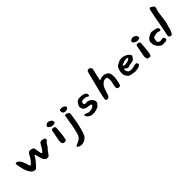

<svg xmlns="http://www.w3.org/2000/svg" viewBox="192 -1605 2905 2905"><g transform="rotate(-45 1644.5 -152.5)"><path d="M648 -211Q647 -206 640.5 -199.5Q634 -193 626 -188Q620 -183 614.5 -177.5Q609 -172 605 -164Q594 -139 576 -119Q558 -99 541 -79Q523 -54 512 -37.5Q501 -21 488.5 -13.5Q476 -6 454 -9Q426 -14 410 -40Q394 -66 385 -101Q376 -136 368 -165Q367 -173 360 -173.5Q353 -174 348 -169Q342 -159 334.5 -147Q327 -135 318 -120Q299 -98 278 -72Q257 -46 234 -24Q218 -8 195 -11Q165 -16 143.5 -37.5Q122 -59 107.5 -90.5Q93 -122 83.5 -156.5Q74 -191 69 -221Q65 -240 63 -252.5Q61 -265 60 -278Q60 -286 67 -292Q74 -298 83 -295Q115 -286 135 -257Q155 -228 168 -191.5Q181 -155 190 -121Q192 -114 199.5 -112Q207 -110 213 -115Q242 -141 265.5 -174Q289 -207 306 -244Q309 -252 314.5 -257.5Q320 -263 326 -268L333 -271Q341 -277 351 -278.5Q361 -280 371 -278Q379 -276 386.5 -274Q394 -272 401 -269Q423 -261 426 -236Q429 -214 435 -184.5Q441 -155 445 -131Q447 -124 454.5 -122Q462 -120 468 -125Q489 -147 506.5 -176Q524 -205 540 -233Q544 -241 549.5 -246Q555 -251 561 -255Q580 -265 600 -259Q611 -255 623.5 -253Q636 -251 644 -243Q651 -237 650 -227Q649 -217 648 -211Z M921 -325Q921 -324 921 -321Q921 -318 920 -316Q919 -314 916.5 -311.5Q914 -309 911 -308Q883 -294 854 -300Q839 -301 828 -311Q822 -315 816.5 -318Q811 -321 805 -325Q796 -332 794 -343Q792 -354 799 -364Q807 -375 818.5 -380.5Q830 -386 843 -388Q863 -390 879 -380Q882 -379 884 -377.5Q886 -376 889 -375Q908 -367 916 -348Q921 -339 921 -325ZM880 -230Q878 -211 875.5 -181.5Q873 -152 870.5 -120Q868 -88 863.5 -59.5Q859 -31 853 -13Q844 11 821 6Q815 5 809.5 5Q804 5 799 4Q776 -3 774 -25Q772 -36 770.5 -46.5Q769 -57 770 -65Q772 -74 776.5 -99Q781 -124 787 -154Q793 -184 798 -208.5Q803 -233 804 -241V-244Q804 -255 811 -262Q818 -269 828 -270Q838 -270 846.5 -269.5Q855 -269 861 -265Q885 -255 880 -230Z M1207 -368Q1215 -361 1214 -350.5Q1213 -340 1205 -331Q1194 -321 1178 -317Q1162 -313 1145 -314Q1118 -319 1109 -335Q1100 -351 1101 -371Q1101 -382 1108 -388.5Q1115 -395 1125 -395Q1151 -395 1171 -389.5Q1191 -384 1207 -368ZM1182 -228Q1181 -207 1174 -174Q1167 -141 1165 -118Q1164 -103 1158 -74Q1152 -45 1143.5 -9.5Q1135 26 1125 61Q1115 96 1104.5 122.5Q1094 149 1085 160Q1056 197 1009 211Q980 221 953.5 216Q927 211 904 195Q898 190 899 182Q900 174 907 170Q937 155 966.5 142.5Q996 130 1015 106Q1029 89 1040 54.5Q1051 20 1060.5 -23.5Q1070 -67 1077.5 -113Q1085 -159 1091.5 -200Q1098 -241 1104 -269Q1104 -270 1104.5 -272Q1105 -274 1105 -275Q1105 -275 1105 -276Q1105 -277 1106 -278Q1108 -281 1114 -281Q1131 -283 1144 -277.5Q1157 -272 1167 -264Q1185 -250 1182 -228Z M1587 -90Q1592 -66 1573 -53Q1569 -49 1565.5 -45.5Q1562 -42 1560 -38Q1555 -29 1547.5 -23.5Q1540 -18 1532 -14Q1495 1 1457.5 7.5Q1420 14 1380 3Q1370 0 1354 -11Q1338 -22 1328 -34Q1326 -38 1321.5 -44.5Q1317 -51 1313 -58Q1311 -66 1316 -73Q1321 -80 1331 -78Q1345 -75 1356 -70Q1367 -65 1377 -60Q1389 -54 1401 -54Q1431 -53 1459.5 -61.5Q1488 -70 1502 -90Q1508 -98 1504 -107Q1500 -116 1492 -118Q1467 -123 1441.5 -124.5Q1416 -126 1387 -140Q1364 -153 1360 -173Q1359 -175 1358 -178.5Q1357 -182 1355 -185Q1351 -193 1350 -203Q1349 -213 1352 -223Q1357 -240 1366.5 -254Q1376 -268 1386 -283Q1397 -298 1413 -304Q1433 -312 1454.5 -311Q1476 -310 1493 -310Q1504 -310 1515 -306Q1529 -301 1543 -296Q1557 -291 1568 -280Q1575 -273 1577.5 -258Q1580 -243 1575.5 -233Q1571 -223 1555 -229Q1544 -234 1536.5 -240.5Q1529 -247 1516 -249Q1506 -250 1486.5 -251.5Q1467 -253 1458 -251Q1441 -248 1428 -234Q1427 -232 1426.5 -221.5Q1426 -211 1427 -201Q1428 -191 1430 -190Q1439 -185 1460.5 -184.5Q1482 -184 1498 -186Q1502 -186 1505 -183Q1506 -179 1512 -179Q1535 -176 1548 -162.5Q1561 -149 1573 -135Q1584 -122 1586 -104Q1586 -100 1586.5 -97Q1587 -94 1587 -90Z M2019 -19Q2017 -9 2008.5 -3.5Q2000 2 1991 1H1981Q1970 0 1959 -8Q1948 -14 1946.5 -20Q1945 -26 1946 -45Q1948 -73 1956 -100Q1964 -127 1967.5 -159Q1971 -191 1959 -231Q1959 -234 1946.5 -234Q1934 -234 1926 -235Q1908 -237 1894 -231Q1874 -222 1848 -192.5Q1822 -163 1803 -99Q1802 -95 1795.5 -74Q1789 -53 1782 -33Q1775 -12 1756 0Q1748 5 1738 5Q1722 6 1711 -2.5Q1700 -11 1703 -24Q1707 -53 1714 -84.5Q1721 -116 1726 -140Q1727 -141 1727 -145Q1729 -152 1736.5 -181Q1744 -210 1754.5 -252Q1765 -294 1776.5 -339.5Q1788 -385 1798.5 -426.5Q1809 -468 1817 -496Q1824 -519 1847 -521Q1858 -523 1867.5 -518.5Q1877 -514 1887 -506Q1903 -493 1898 -469Q1893 -442 1884.5 -408.5Q1876 -375 1868.5 -342Q1861 -309 1857 -283Q1856 -278 1860 -276Q1864 -274 1868 -278Q1876 -285 1888 -288Q1924 -296 1945.5 -294.5Q1967 -293 1986 -283Q1988 -282 1989.5 -281Q1991 -280 1992 -279Q2019 -270 2031 -246.5Q2043 -223 2045.5 -192Q2048 -161 2043.5 -128Q2039 -95 2032 -66.5Q2025 -38 2019 -19Z M2456 -219Q2470 -198 2454 -180Q2453 -180 2452.5 -179.5Q2452 -179 2451 -179Q2443 -171 2440 -161Q2432 -145 2416 -138.5Q2400 -132 2381 -130Q2362 -128 2345 -125Q2334 -122 2325 -118.5Q2316 -115 2306 -113Q2282 -107 2266 -123Q2262 -127 2258 -130.5Q2254 -134 2250 -138Q2244 -143 2237 -140.5Q2230 -138 2230 -130Q2228 -111 2238.5 -91.5Q2249 -72 2262 -64Q2281 -55 2306 -56Q2331 -57 2357 -63Q2383 -69 2404 -73Q2412 -75 2421.5 -72Q2431 -69 2436 -61Q2437 -60 2438.5 -58Q2440 -56 2440 -54Q2445 -44 2441.5 -34Q2438 -24 2429 -19Q2429 -18 2428 -18Q2427 -18 2426 -16Q2422 -12 2416 -9.5Q2410 -7 2405 -5Q2388 -1 2372.5 1.5Q2357 4 2337 6Q2329 9 2321 6Q2296 2 2269 -1Q2242 -4 2219.5 -14.5Q2197 -25 2184 -51Q2183 -53 2181.5 -55Q2180 -57 2179 -60Q2163 -82 2162 -115.5Q2161 -149 2171 -182Q2181 -215 2196 -234Q2207 -247 2221 -252.5Q2235 -258 2251 -268Q2284 -287 2324 -285.5Q2364 -284 2400 -266.5Q2436 -249 2456 -219ZM2391 -221Q2390 -224 2387 -225.5Q2384 -227 2381 -228Q2366 -228 2345.5 -226.5Q2325 -225 2322 -223Q2320 -221 2314 -219Q2301 -213 2287.5 -209.5Q2274 -206 2264 -199Q2257 -195 2259.5 -187Q2262 -179 2270 -178Q2296 -174 2324 -179.5Q2352 -185 2374 -195Q2383 -201 2391 -209Q2396 -216 2391 -221Z M2733 -325Q2733 -324 2733 -321Q2733 -318 2732 -316Q2731 -314 2728.5 -311.5Q2726 -309 2723 -308Q2695 -294 2666 -300Q2651 -301 2640 -311Q2634 -315 2628.5 -318Q2623 -321 2617 -325Q2608 -332 2606 -343Q2604 -354 2611 -364Q2619 -375 2630.5 -380.5Q2642 -386 2655 -388Q2675 -390 2691 -380Q2694 -379 2696 -377.5Q2698 -376 2701 -375Q2720 -367 2728 -348Q2733 -339 2733 -325ZM2692 -230Q2690 -211 2687.5 -181.5Q2685 -152 2682.5 -120Q2680 -88 2675.5 -59.5Q2671 -31 2665 -13Q2656 11 2633 6Q2627 5 2621.5 5Q2616 5 2611 4Q2588 -3 2586 -25Q2584 -36 2582.5 -46.5Q2581 -57 2582 -65Q2584 -74 2588.5 -99Q2593 -124 2599 -154Q2605 -184 2610 -208.5Q2615 -233 2616 -241V-244Q2616 -255 2623 -262Q2630 -269 2640 -270Q2650 -270 2658.5 -269.5Q2667 -269 2673 -265Q2697 -255 2692 -230Z M3228 -443Q3227 -437 3223 -431.5Q3219 -426 3217 -419Q3207 -377 3201.5 -326.5Q3196 -276 3188 -223Q3180 -170 3161 -120Q3159 -116 3158.5 -112Q3158 -108 3157 -104Q3156 -79 3145 -59Q3134 -39 3124 -16Q3121 -7 3113 1Q3111 5 3108 5Q3094 7 3085.5 5.5Q3077 4 3071 0Q3051 -14 3056 -36Q3082 -156 3103.5 -279Q3125 -402 3148 -504Q3153 -520 3169 -520Q3181 -520 3192 -511Q3205 -502 3215 -495.5Q3225 -489 3229 -477.5Q3233 -466 3228 -443ZM3046 -184Q3046 -174 3039.5 -169Q3033 -164 3023 -165Q3007 -169 2986 -174.5Q2965 -180 2952 -175Q2942 -171 2932.5 -170Q2923 -169 2912 -165Q2889 -159 2883 -136Q2878 -118 2876 -89Q2876 -83 2884.5 -72.5Q2893 -62 2896 -60Q2909 -51 2927.5 -52Q2946 -53 2966 -58Q2975 -60 2984.5 -55.5Q2994 -51 2998 -43Q2999 -40 3000.5 -37Q3002 -34 3003 -30Q3007 -21 3003.5 -11Q3000 -1 2991 4Q2974 12 2957.5 10.5Q2941 9 2922 11Q2910 14 2901 10Q2865 0 2844.5 -25Q2824 -50 2809 -81Q2804 -94 2804 -106Q2804 -115 2803 -124Q2802 -133 2802 -143Q2802 -153 2807 -168Q2820 -195 2844.5 -211.5Q2869 -228 2899 -240Q2913 -246 2928 -244Q2954 -241 2981 -236Q3008 -231 3026 -220Q3046 -208 3046 -184Z"/></g></svg>

Font: Slackside One
Style: Regular
Weight: 400
Version: Version 1.000